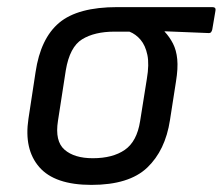

<svg xmlns="http://www.w3.org/2000/svg" viewBox="-20 -508 626 540"><path d="M237 12Q134 12 90.5 -38Q47 -88 60 -174L80 -305Q94 -400 146.5 -444Q199 -488 310 -488H577Q588 -488 586 -478L577 -425Q576 -421 574 -418Q572 -415 567 -415L443 -420V-419Q457 -404 466.5 -385.5Q476 -367 478.5 -341.5Q481 -316 475 -279L458 -170Q445 -85 394 -36.5Q343 12 237 12ZM241 -63Q297 -63 331 -86.5Q365 -110 374 -167L393 -286Q400 -327 394.5 -353.5Q389 -380 375.5 -396Q362 -412 344 -419H302Q246 -419 211 -397.5Q176 -376 165 -310L143 -168Q134 -111 161.5 -87Q189 -63 241 -63Z"/></svg>

Font: Sofia Sans Hairline
Style: Italic
Weight: 1
Italic angle: -9°
Designer: Botio Nikoltchev, Ani Petrova
Foundry: lettersoup
Version: Version 4.102